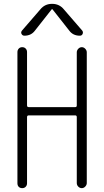

<svg xmlns="http://www.w3.org/2000/svg" viewBox="-20 -975 540 995"><path d="M311.5 -925.8 406.2 -816.4Q412.1 -808.6 408.2 -799.3Q404.3 -790 393.6 -790Q358.4 -790 338.9 -816.4L252 -926.8Q251 -927.7 250 -927.7L248 -926.8L161.1 -816.4Q141.6 -790 106.4 -790Q96.7 -790 91.8 -798.8Q86.9 -807.6 93.8 -816.4L188.5 -925.8Q211.9 -955.1 250 -955.1Q288.1 -955.1 311.5 -925.8ZM70.3 -25.4V-705.1Q70.3 -715.8 77.1 -723.1Q84 -730.5 95.2 -730.5Q106.4 -730.5 113.3 -723.1Q120.1 -715.8 120.1 -705.1V-428.7Q120.1 -419.9 128.9 -419.9H370.1Q377.9 -419.9 377.9 -428.7V-704.1Q377.9 -713.9 385.7 -722.2Q393.6 -730.5 403.8 -730.5Q414.1 -730.5 421.9 -722.2Q429.7 -713.9 429.7 -704.1V-26.4Q429.7 -16.6 421.9 -8.3Q414.1 0 403.8 0Q393.6 0 385.7 -7.8Q377.9 -15.6 377.9 -26.4V-368.2Q377.9 -377 370.1 -377H128.9Q120.1 -377 120.1 -368.2V-25.4Q120.1 -14.6 113.3 -7.3Q106.4 0 95.2 0Q84 0 77.1 -6.8Q70.3 -13.7 70.3 -25.4Z"/></svg>

Font: Rounded-X Mgen+ 1mn light
Style: Regular
Weight: 200
Designer: [Source Han Sans]
Ryoko NISHIZUKA  (kana & ideographs); Paul D. Hunt (Latin, Greek & Cyrillic); Wenlong ZHANG  (bopomofo
Version: Version 1.059.20150602